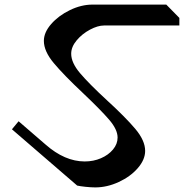

<svg xmlns="http://www.w3.org/2000/svg" viewBox="-20 -806 801 836"><path d="M761 -695H433Q406 -695 372 -677Q338 -659 314 -630.5Q290 -602 290 -572Q290 -533 328.5 -487.5Q367 -442 445 -370Q526 -296 569 -245Q612 -194 612 -149Q612 -111 580 -74Q548 -37 497 -13.5Q446 10 395 10Q377 10 353 7.5Q329 5 316 2L32 -243L61 -278L178 -177Q262 -103 349 -103Q387 -103 419.5 -117Q452 -131 472 -155Q492 -179 492 -207Q492 -242 455.5 -284.5Q419 -327 342 -400Q257 -480 214 -531.5Q171 -583 171 -628Q171 -665 203 -701.5Q235 -738 284.5 -762Q334 -786 383 -786H704L761 -728Z"/></svg>

Font: Inknut Antiqua Light
Style: Regular
Weight: 300
Designer: Claus Eggers Sørensen
Foundry: Claus Eggers Sørensen
Version: Version 1.003; ttfautohint (v1.8.2) -l 8 -r 50 -G 200 -x 14 